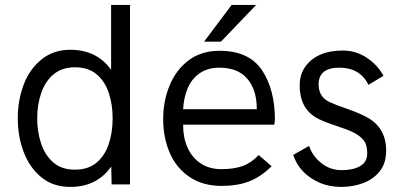

<svg xmlns="http://www.w3.org/2000/svg" viewBox="-20 -726 1576 756"><path d="M256.5 10Q190 10 144 -27Q98 -64 74 -125.5Q50 -187 50 -260Q50 -331.5 73.5 -393.5Q97 -455.5 146 -494Q192.5 -530 256 -530Q361.5 -530 417.5 -451V-706.5H492V0H419.5L418 -70Q361 10 256.5 10ZM275 -58Q327 -58 359.8 -85.2Q392.5 -112.5 408 -158.5Q423.5 -204.5 423.5 -260Q423.5 -313 408.8 -358.8Q394 -404.5 361.2 -432.8Q328.5 -461 275 -461Q224.5 -461 191.5 -433.8Q158.5 -406.5 142.5 -360.5Q126.5 -314.5 126.5 -260Q126.5 -207 141.8 -161Q157 -115 189.8 -86.5Q222.5 -58 275 -58Z M853 6Q778.5 6 726.2 -29.2Q674 -64.5 648.2 -124.5Q622.5 -184.5 622.5 -257Q622.5 -328.5 648 -390Q673.5 -451.5 723.2 -488.8Q773 -526 844 -526Q960.5 -526 1011.5 -449.8Q1062.5 -373.5 1062.5 -254L1060 -235H701Q701 -184.5 717.5 -147Q734.5 -107 768.8 -83.5Q803 -60 851.5 -60Q901 -60 935.2 -72.2Q969.5 -84.5 998.5 -115.5L1049.5 -71.5Q1007.5 -30 961.5 -12Q915.5 6 853 6ZM991 -296V-299Q991 -372 953.8 -415.8Q916.5 -459.5 844 -459.5Q799 -459.5 767.2 -438.2Q735.5 -417 719.5 -379.5Q703.5 -342 701 -296ZM850 -562H783.5L892 -706.5H988.5Z M1323 10Q1276 10 1237.5 -7Q1159 -42 1134.5 -116L1197 -151.5Q1210.5 -111.5 1245.2 -83.8Q1280 -56 1325.5 -56Q1370.5 -56 1398.2 -72Q1426 -88 1426 -122.5Q1426 -157 1411 -174.8Q1396 -192.5 1372.5 -204.2Q1349 -216 1302.5 -231Q1250.5 -248 1224.5 -263Q1160 -301.5 1160 -389Q1160 -433.5 1182.5 -464.2Q1205 -495 1241.8 -511Q1278.5 -527 1330 -527Q1381.5 -527 1424 -498.8Q1466.5 -470.5 1490 -427.5L1431 -392Q1397.5 -459.5 1316 -459.5Q1234.5 -459.5 1234.5 -393.5Q1234.5 -345 1277 -324.5Q1300 -313.5 1346.5 -297.5Q1393 -281.5 1425.5 -264Q1500.5 -222.5 1500.5 -133Q1500.5 -83 1475.2 -51.5Q1450 -20 1409.8 -5Q1369.5 10 1323 10Z"/></svg>

Font: Acari Sans
Style: Regular
Weight: 400
Designer: Alfredo Marco Pradil and Stefan Peev (font) & Cristiano Sobral (main changes)
Foundry: Alfredo Marco Pradil and Stefan Peev (font) & Cristiano Sobral (main changes)
Version: Version 1.063; ttfautohint (v1.8.3)